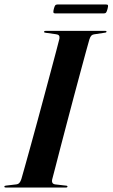

<svg xmlns="http://www.w3.org/2000/svg" viewBox="-32 -838 503 858"><path d="M201 -35.5Q199 -27.5 202 -21.5Q205 -15.5 214.5 -14L262.5 -8.5Q266 -8.5 267.8 -7.2Q269.5 -6 269.5 -4Q269.5 -2.5 267.8 -1.2Q266 0 263 0H-6.5Q-9 0 -10.8 -1Q-12.5 -2 -12.5 -3.5Q-12.5 -6 -10.8 -7Q-9 -8 -6 -8.5L40.5 -14Q49.5 -15 54.8 -21Q60 -27 63.5 -38Q69 -57 79.8 -95.5Q90.5 -134 104.8 -185.5Q119 -237 134.8 -295Q150.5 -353 166 -410.8Q181.5 -468.5 195.2 -519.8Q209 -571 219 -609Q229 -647 233.5 -665Q235 -674.5 231.5 -679.2Q228 -684 218.5 -685L172 -691.5Q167.5 -692 166.2 -693Q165 -694 165 -696Q165 -698 166.8 -699Q168.5 -700 171.5 -700H439Q442 -700 443 -699.2Q444 -698.5 444 -697Q444 -695.5 442.8 -694Q441.5 -692.5 437.5 -692L388 -684.5Q381 -683.5 376.2 -678.8Q371.5 -674 367.5 -662Q362.5 -644.5 352 -606.5Q341.5 -568.5 327.8 -517.2Q314 -466 298.5 -408Q283 -350 267.8 -291.8Q252.5 -233.5 239 -182Q225.5 -130.5 215.8 -92Q206 -53.5 201 -35.5ZM208.5 -798Q211.5 -810 214.8 -814Q218 -818 225 -818H442Q449 -818 450.5 -814.5Q452 -811 448.5 -798Q445.5 -786.5 442.2 -782.2Q439 -778 432 -778H215Q208 -778 206.8 -782.2Q205.5 -786.5 208.5 -798Z"/></svg>

Font: Fraunces 120pt SemiBold
Style: Italic
Weight: 600
Italic angle: -16°
Version: Version 1.000;[b76b70a41]